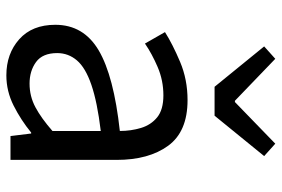

<svg xmlns="http://www.w3.org/2000/svg" viewBox="-161 -712 886 604"><g transform="rotate(90 282.0 -410.0)"><path d="M217 13Q149 13 103.5 -27.5Q58 -68 58 -141Q58 -230 138.5 -277.5Q219 -325 392 -344Q392 -379 382.5 -410.5Q373 -442 349 -461.5Q325 -481 280 -481Q233 -481 191 -463Q149 -445 117 -423L81 -486Q119 -510 174.5 -533.5Q230 -557 295 -557Q394 -557 438.5 -496Q483 -435 483 -334V0H408L400 -65H397Q358 -33 312.5 -10Q267 13 217 13ZM243 -60Q283 -60 317.5 -78.5Q352 -97 392 -132V-284Q301 -273 247 -254.5Q193 -236 170 -209Q147 -182 147 -147Q147 -101 175 -80.5Q203 -60 243 -60ZM253 -642 126 -798 165 -833 297 -706H301L432 -833L471 -798L344 -642Z"/></g></svg>

Font: Source Han Sans SC
Style: Regular
Weight: 400
Designer: Ryoko NISHIZUKA 西塚涼子 (kana, bopomofo & ideographs); Paul D. Hunt (Latin, Greek & Cyrillic); Sandoll Communications 산돌커뮤니
Foundry: Adobe
Version: Version 2.002;hotconv 1.0.116;makeotfexe 2.5.65601; ttfautoh